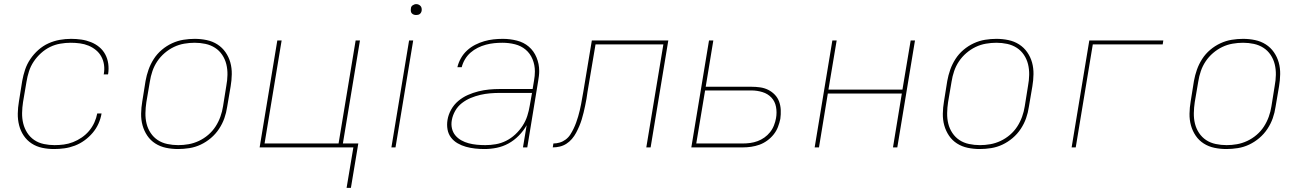

<svg xmlns="http://www.w3.org/2000/svg" viewBox="-20 -717 6340 934"><path d="M243 8Q213 8 185 2Q157 -4 134 -19Q111 -34 95.5 -57Q80 -80 73 -107.5Q66 -135 66.5 -164.5Q67 -194 72 -223L88 -323Q93 -351 102 -378Q111 -405 127.5 -429.5Q144 -454 166.5 -474Q189 -494 215.5 -506Q242 -518 270 -523Q298 -528 326 -528Q351 -528 375.5 -524.5Q400 -521 422.5 -512Q445 -503 463 -488Q481 -473 492 -452.5Q503 -432 506.5 -407.5Q510 -383 506 -357L505 -355H484L485 -357Q489 -380 486 -401.5Q483 -423 473 -441.5Q463 -460 446.5 -473.5Q430 -487 410.5 -495Q391 -503 369 -506Q347 -509 324 -509Q299 -509 273 -504.5Q247 -500 223.5 -488.5Q200 -477 179.5 -458.5Q159 -440 144 -417.5Q129 -395 121 -370Q113 -345 109 -320L92 -220Q88 -194 87.5 -167.5Q87 -141 93 -116.5Q99 -92 112.5 -71Q126 -50 146.5 -36Q167 -22 193 -16.5Q219 -11 245 -11Q268 -11 290.5 -14Q313 -17 335 -25.5Q357 -34 377.5 -48Q398 -62 413.5 -80.5Q429 -99 439 -121Q449 -143 453 -165H474Q470 -140 459 -115.5Q448 -91 430.5 -70.5Q413 -50 391 -34Q369 -18 344 -8.5Q319 1 293.5 4.5Q268 8 243 8Z M846 8Q816 8 787.5 2Q759 -4 735.5 -19Q712 -34 696.5 -57Q681 -80 673.5 -107Q666 -134 666.5 -164Q667 -194 672 -223L688 -323Q693 -351 702.5 -378Q712 -405 728 -430Q744 -455 767 -474.5Q790 -494 817 -506.5Q844 -519 872 -523.5Q900 -528 927 -528Q957 -528 985.5 -522Q1014 -516 1037.5 -501Q1061 -486 1077 -463Q1093 -440 1100.5 -413Q1108 -386 1107.5 -356Q1107 -326 1102 -297L1085 -197Q1081 -169 1071.5 -142Q1062 -115 1045.5 -90Q1029 -65 1006 -45.5Q983 -26 956.5 -13.5Q930 -1 901.5 3.5Q873 8 846 8ZM847 -11Q872 -11 897.5 -15.5Q923 -20 947.5 -31.5Q972 -43 993 -61Q1014 -79 1028.5 -101.5Q1043 -124 1052 -149Q1061 -174 1065 -200L1081 -300Q1086 -326 1086.5 -353Q1087 -380 1081 -404.5Q1075 -429 1061 -450Q1047 -471 1026 -484.5Q1005 -498 979.5 -503.5Q954 -509 927 -509Q902 -509 876 -504.5Q850 -500 826 -488.5Q802 -477 781 -459Q760 -441 745 -418.5Q730 -396 721.5 -371Q713 -346 709 -320L692 -220Q688 -194 687.5 -167Q687 -140 693 -115.5Q699 -91 713 -70Q727 -49 747.5 -35.5Q768 -22 794 -16.5Q820 -11 847 -11Z M1687 197H1666L1699 0H1243L1329 -520H1350L1267 -19H1627L1710 -520H1731L1648 -19H1723Z M1884 0 1970 -520H1990L1904 0ZM2004 -644Q1998 -644 1992.5 -646Q1987 -648 1983 -652.5Q1979 -657 1978.5 -663.5Q1978 -670 1979 -676Q1979 -681 1981.5 -685Q1984 -689 1988 -691.5Q1992 -694 1996 -695.5Q2000 -697 2005 -697Q2011 -697 2016.5 -694.5Q2022 -692 2026 -687.5Q2030 -683 2031 -676.5Q2032 -670 2031 -664Q2030 -659 2027.5 -655Q2025 -651 2021.5 -648.5Q2018 -646 2013.5 -645Q2009 -644 2004 -644Z M2337 8Q2314 8 2291 5.5Q2268 3 2246.5 -3Q2225 -9 2206 -20Q2187 -31 2174 -48Q2161 -65 2157 -87.5Q2153 -110 2157 -134Q2161 -159 2174.5 -183.5Q2188 -208 2209.5 -226Q2231 -244 2256 -255Q2281 -266 2307 -272.5Q2333 -279 2359 -281.5Q2385 -284 2411 -284H2571L2578 -326Q2580 -337 2581 -348Q2582 -359 2582 -369V-370Q2582 -401 2570.5 -429Q2559 -457 2537 -475.5Q2515 -494 2485.5 -501.5Q2456 -509 2424 -509Q2404 -509 2384 -507Q2364 -505 2343.5 -499.5Q2323 -494 2304 -484.5Q2285 -475 2269 -461Q2253 -447 2242 -428.5Q2231 -410 2226 -390H2205Q2210 -412 2222 -433.5Q2234 -455 2252 -471.5Q2270 -488 2291.5 -499Q2313 -510 2335.5 -516.5Q2358 -523 2380.5 -525.5Q2403 -528 2426 -528Q2461 -528 2494.5 -519.5Q2528 -511 2552.5 -490Q2577 -469 2590 -437.5Q2603 -406 2603 -372Q2603 -359 2601.5 -347Q2600 -335 2598 -323L2545 0H2524L2542 -108Q2527 -81 2504 -57.5Q2481 -34 2453.5 -19Q2426 -4 2396 2Q2366 8 2337 8ZM2341 -11Q2366 -11 2392 -15.5Q2418 -20 2442 -32Q2466 -44 2486.5 -63Q2507 -82 2522 -105Q2537 -128 2545 -153Q2553 -178 2557 -203L2568 -265H2411Q2388 -265 2364 -263Q2340 -261 2316.5 -255.5Q2293 -250 2270 -240.5Q2247 -231 2227 -215.5Q2207 -200 2194.5 -178Q2182 -156 2178 -133Q2174 -112 2178.5 -92.5Q2183 -73 2195 -58.5Q2207 -44 2224 -34.5Q2241 -25 2260 -20Q2279 -15 2299.5 -13Q2320 -11 2341 -11Z M2669 0 2672 -19Q2687 -19 2702.5 -23.5Q2718 -28 2731.5 -38Q2745 -48 2754 -62Q2763 -76 2770 -90.5Q2777 -105 2782.5 -120Q2788 -135 2792.5 -150.5Q2797 -166 2800.5 -181Q2804 -196 2807 -211.5Q2810 -227 2812.5 -242.5Q2815 -258 2818 -273L2859 -520H3231L3145 0H3124L3207 -501H2877L2838 -270Q2836 -253 2833 -236.5Q2830 -220 2826.5 -203Q2823 -186 2819 -169.5Q2815 -153 2810 -136.5Q2805 -120 2798 -103.5Q2791 -87 2782.5 -71Q2774 -55 2762 -41Q2750 -27 2735 -17.5Q2720 -8 2703 -4Q2686 0 2669 0Z M3343 0 3429 -520H3450L3413 -295H3635Q3657 -295 3678 -292Q3699 -289 3717 -280Q3735 -271 3749 -256.5Q3763 -242 3770 -223Q3777 -204 3778 -182.5Q3779 -161 3776 -139Q3772 -119 3764.5 -99.5Q3757 -80 3743.5 -63Q3730 -46 3712 -33Q3694 -20 3674.5 -13Q3655 -6 3634.5 -3Q3614 0 3594 0ZM3593 -19Q3611 -19 3629.5 -21.5Q3648 -24 3665.5 -30.5Q3683 -37 3698.5 -48Q3714 -59 3726 -74Q3738 -89 3745 -107Q3752 -125 3755 -142Q3760 -170 3755 -197Q3750 -224 3732.5 -242.5Q3715 -261 3689 -269Q3663 -277 3635 -277H3410L3367 -19Z M3943 0 4029 -520H4050L4010 -281H4370L4410 -520H4431L4345 0H4324L4367 -262H4007L3964 0Z M4746 8Q4716 8 4687.5 2Q4659 -4 4635.5 -19Q4612 -34 4596.5 -57Q4581 -80 4573.5 -107Q4566 -134 4566.5 -164Q4567 -194 4572 -223L4588 -323Q4593 -351 4602.5 -378Q4612 -405 4628 -430Q4644 -455 4667 -474.5Q4690 -494 4717 -506.5Q4744 -519 4772 -523.5Q4800 -528 4827 -528Q4857 -528 4885.5 -522Q4914 -516 4937.5 -501Q4961 -486 4977 -463Q4993 -440 5000.5 -413Q5008 -386 5007.5 -356Q5007 -326 5002 -297L4985 -197Q4981 -169 4971.5 -142Q4962 -115 4945.5 -90Q4929 -65 4906 -45.5Q4883 -26 4856.5 -13.5Q4830 -1 4801.5 3.5Q4773 8 4746 8ZM4747 -11Q4772 -11 4797.5 -15.5Q4823 -20 4847.5 -31.5Q4872 -43 4893 -61Q4914 -79 4928.5 -101.5Q4943 -124 4952 -149Q4961 -174 4965 -200L4981 -300Q4986 -326 4986.5 -353Q4987 -380 4981 -404.5Q4975 -429 4961 -450Q4947 -471 4926 -484.5Q4905 -498 4879.5 -503.5Q4854 -509 4827 -509Q4802 -509 4776 -504.5Q4750 -500 4726 -488.5Q4702 -477 4681 -459Q4660 -441 4645 -418.5Q4630 -396 4621.5 -371Q4613 -346 4609 -320L4592 -220Q4588 -194 4587.5 -167Q4587 -140 4593 -115.5Q4599 -91 4613 -70Q4627 -49 4647.5 -35.5Q4668 -22 4694 -16.5Q4720 -11 4747 -11Z M5193 0 5279 -520H5639L5636 -501H5296L5213 0Z M5946 8Q5916 8 5887.5 2Q5859 -4 5835.5 -19Q5812 -34 5796.5 -57Q5781 -80 5773.5 -107Q5766 -134 5766.5 -164Q5767 -194 5772 -223L5788 -323Q5793 -351 5802.5 -378Q5812 -405 5828 -430Q5844 -455 5867 -474.5Q5890 -494 5917 -506.5Q5944 -519 5972 -523.5Q6000 -528 6027 -528Q6057 -528 6085.5 -522Q6114 -516 6137.5 -501Q6161 -486 6177 -463Q6193 -440 6200.5 -413Q6208 -386 6207.5 -356Q6207 -326 6202 -297L6185 -197Q6181 -169 6171.5 -142Q6162 -115 6145.5 -90Q6129 -65 6106 -45.5Q6083 -26 6056.5 -13.5Q6030 -1 6001.5 3.5Q5973 8 5946 8ZM5947 -11Q5972 -11 5997.5 -15.5Q6023 -20 6047.5 -31.5Q6072 -43 6093 -61Q6114 -79 6128.5 -101.5Q6143 -124 6152 -149Q6161 -174 6165 -200L6181 -300Q6186 -326 6186.5 -353Q6187 -380 6181 -404.5Q6175 -429 6161 -450Q6147 -471 6126 -484.5Q6105 -498 6079.5 -503.5Q6054 -509 6027 -509Q6002 -509 5976 -504.5Q5950 -500 5926 -488.5Q5902 -477 5881 -459Q5860 -441 5845 -418.5Q5830 -396 5821.5 -371Q5813 -346 5809 -320L5792 -220Q5788 -194 5787.5 -167Q5787 -140 5793 -115.5Q5799 -91 5813 -70Q5827 -49 5847.5 -35.5Q5868 -22 5894 -16.5Q5920 -11 5947 -11Z"/></svg>

Font: Iosevka Aile Thin Oblique
Style: Regular
Weight: 100
Italic angle: -9°
Designer: Belleve Invis
Foundry: Belleve Invis
Version: Version 31.1.0; ttfautohint (v1.8.4)